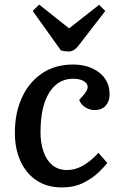

<svg xmlns="http://www.w3.org/2000/svg" viewBox="-20 -805 540 839"><path d="M299 -523Q368 -523 413.5 -488Q459 -453 459 -392Q459 -362 441.5 -343Q424 -324 393 -324Q372 -324 353 -336Q334 -348 326 -368L348 -393Q366 -415 362.5 -430Q359 -445 341.5 -453Q324 -461 300 -461Q233 -461 195 -400Q157 -339 157 -228Q157 -182 169.5 -144Q182 -106 208 -84Q234 -62 274 -62Q309 -62 343 -81.5Q377 -101 410 -137L449 -93Q437 -77 410.5 -51.5Q384 -26 344 -6Q304 14 250 14Q186 14 140 -16.5Q94 -47 69.5 -101Q45 -155 45 -225Q45 -311 75.5 -378Q106 -445 163 -484Q220 -523 299 -523ZM123 -757 151 -785 282 -681 413 -784 440 -757 328 -612Q315 -594 303.5 -587Q292 -580 280 -580Q262 -580 246 -585Z"/></svg>

Font: Literata 12pt Medium
Style: Italic
Weight: 500
Italic angle: -2°
Designer: Latin by Veronika Burian and Jose Scaglione. Greek by Irene Vlachou. Cyrillic by Vera Evstafieva
Foundry: TypeTogether
Version: Version 3.002